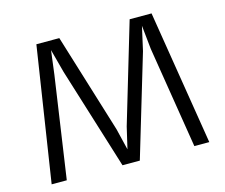

<svg xmlns="http://www.w3.org/2000/svg" viewBox="-104 -888 1209 1030"><g transform="rotate(-15 500.5 -373.5)"><path d="M176.8 -747.1H304.2L474.1 -195.3L502.9 -76.2L530.8 -195.8L694.8 -747.1H816.4L937 0H854L763.2 -564.5L749.5 -696.3L719.7 -563.5L551.3 -0.5H455.1L279.3 -566.4L244.6 -696.3L228 -565.4L145.5 0H61.5Z"/></g></svg>

Font: Armata
Style: Regular
Weight: 400
Designer: Viktoriya Grabowska
Foundry: Viktoriya Grabowska
Version: Version 1.003